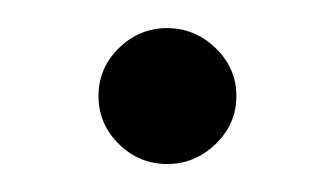

<svg xmlns="http://www.w3.org/2000/svg" viewBox="-20 -300 238 138"><path d="M65.4 -196.5Q50.8 -210.9 50.8 -231Q50.8 -251 65.4 -265.4Q80.1 -279.8 100.1 -279.8Q120.1 -279.8 135 -265.4Q149.9 -251 149.9 -231Q149.9 -210.9 135 -196.5Q120.1 -182.1 100.1 -182.1Q80.1 -182.1 65.4 -196.5Z"/></svg>

Font: Dehuti Alt
Style: Book
Weight: 400
Version: Version 1.2